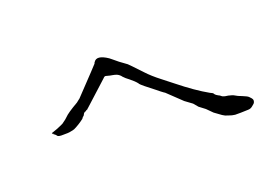

<svg xmlns="http://www.w3.org/2000/svg" viewBox="-65 -722 1129 773"><g transform="rotate(-20 500.0 -336.0)"><path d="M833 -134Q821 -135 805 -141Q793 -144 783 -151Q759 -168 754 -172Q749 -177 730 -196L705 -215Q690 -233 689 -234Q689 -234 688 -234H689L659 -256L597 -315H596Q582 -325 569 -336Q518 -375 511 -384V-385Q501 -398 482 -413Q467 -424 459 -433Q452 -443 441 -448Q434 -451 422 -453Q418 -453 396 -459Q391 -460 385 -453L285 -362Q282 -360 281 -358L276 -356Q273 -354 272 -353Q269 -352 266 -351V-350Q263 -349 260 -342Q258 -338 256 -337Q253 -336 252 -333L251 -332Q250 -331 249 -329Q227 -312 204 -301Q200 -299 182 -296Q179 -295 155 -295Q135 -294 130 -300Q128 -304 125 -306Q123 -307 122 -308V-309H121L119 -310V-311L118 -314L116 -313L115 -314L114 -317Q116 -318 123 -320Q135 -324 140 -326Q164 -336 167 -338Q187 -352 191 -357Q204 -371 251 -398Q255 -401 261 -406L260 -405Q261 -405 261 -406Q266 -409 270 -414Q370 -519 371 -521Q372 -525 374 -527Q389 -551 434 -521V-522Q434 -521 434 -521Q439 -517 444 -513Q463 -496 496 -473Q499 -471 546 -421Q569 -396 603 -370Q606 -367 645 -337Q715 -281 767 -252Q775 -248 777 -247Q779 -247 783 -240Q786 -236 795 -231Q802 -228 805 -225Q810 -220 820 -218Q828 -217 833 -216Q851 -212 857 -208Q868 -201 885 -195Q905 -187 910 -182Q920 -172 921 -169Q924 -163 921 -156Q920 -151 909 -143Q900 -135 889 -135L857 -134Q837 -134 834 -134Z"/></g></svg>

Font: ToneOZ-Tsuipita-TC
Style: Tsuipita-TC
Weight: 400
Designer: :Jeffrey Xuan (Chih-Lin Hsuan)  :
Foundry: jeffreyx@gmail.com, cjkFonts.io
Version: Version 0.24071